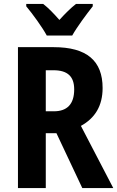

<svg xmlns="http://www.w3.org/2000/svg" viewBox="-20 -953 595 973"><path d="M217 -773H346C370 -816 419 -882 450 -921V-933H365C337 -911 313 -887 281 -852C252 -885 225 -913 199 -933H113V-921C145 -883 195 -814 217 -773ZM252 -714H71V0H212V-278H266L397 0H554L390 -315C461 -354 500 -416 500 -507C500 -645 420 -714 252 -714ZM251 -597C322 -597 356 -566 356 -500C356 -425 320 -389 253 -389H212V-597Z"/></svg>

Font: Noto Sans Thai Looped Condensed
Style: Bold
Weight: 700
Width: 3
Designer: Sasikarn Vongin, Ben Mitchell
Foundry: The Fontpad Ltd
Version: Version 1.001